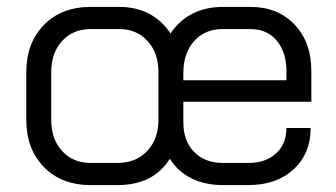

<svg xmlns="http://www.w3.org/2000/svg" viewBox="-20 -527 970 555"><path d="M510 -233V-173Q510 -120 541 -88Q572 -56 624 -56H698Q748 -56 778 -83.5Q808 -111 808 -157H878Q878 -83 828.5 -37.5Q779 8 698 8H624Q573 8 533.5 -11.5Q494 -31 471 -68Q423 8 320 8H242Q158 8 107 -44Q56 -96 56 -181V-318Q56 -403 107 -455Q158 -507 242 -507H324Q374 -507 411.5 -487Q449 -467 473 -430Q497 -467 535.5 -487Q574 -507 624 -507H704Q783 -507 831.5 -456Q880 -405 880 -321V-233ZM438 -318Q438 -374 406.5 -408.5Q375 -443 324 -443H242Q191 -443 159.5 -408.5Q128 -374 128 -318V-181Q128 -125 159.5 -90.5Q191 -56 242 -56H320Q373 -56 405.5 -90.5Q438 -125 438 -181ZM510 -295H808V-321Q808 -376 780 -409.5Q752 -443 704 -443H624Q572 -443 541 -408Q510 -373 510 -316Z"/></svg>

Font: Bai Jamjuree
Style: Regular
Weight: 400
Designer: Katatrad Aksorn Co.,Ltd.
Foundry: Cadson Demak Co.,Ltd.
Version: Version 1.000; ttfautohint (v1.6)